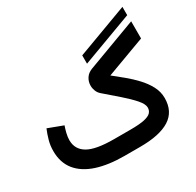

<svg xmlns="http://www.w3.org/2000/svg" viewBox="-176 -1036 1262 1235"><g transform="rotate(-30 455.5 -418.5)"><path d="M877.2 -775.4 497.3 -634.4V-696L877.2 -837.1ZM525.9 -127Q594.2 -127 630.6 -135Q667 -143.1 680.9 -158.2Q694.8 -173.3 694.8 -194.8Q694.8 -221.2 662.8 -257.6Q630.9 -293.9 581.3 -337.2Q531.7 -380.4 478 -426.8Q461.9 -440.4 454.1 -460Q446.3 -479.5 446.3 -499.5Q446.3 -530.3 462.4 -554.7Q478.5 -579.1 509.8 -590.8L879.4 -728.5V-601.1L589.4 -493.7Q625 -465.3 665 -432.4Q705.1 -399.4 740.2 -361.8Q775.4 -324.2 797.6 -282.2Q819.8 -240.2 819.8 -193.4Q819.8 -94.2 745.8 -47.1Q671.9 0 526.4 0H410.2Q292 0 206.3 -27.8Q120.6 -55.7 74.5 -112.5Q28.3 -169.4 28.3 -255.9Q28.3 -296.4 38.8 -333.7Q49.3 -371.1 63.5 -404.8L173.8 -363.3Q166 -341.8 159.4 -314.9Q152.8 -288.1 152.8 -263.2Q153.3 -195.3 212.4 -161.1Q271.5 -127 405.3 -127Z"/></g></svg>

Font: Vazir
Style: Bold
Weight: 700
Designer: Saber Rastikerdar
Foundry: Saber Rastikerdar
Version: Version 30.0.0